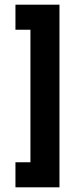

<svg xmlns="http://www.w3.org/2000/svg" viewBox="-20 -760 356 820"><path d="M46 40V-67H110V-633H46V-740H234V40Z"/></svg>

Font: Raleway
Style: Bold
Weight: 700
Designer: Matt McInerney, Pablo Impallari, Rodrigo Fuenzalida
Foundry: Matt McInerney, Pablo Impallari, Rodrigo Fuenzalida
Version: Version 4.026